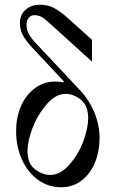

<svg xmlns="http://www.w3.org/2000/svg" viewBox="-20 -778 490 810"><path d="M192 -40Q236 -40 275 -86Q314 -132 333 -186Q352 -240 352 -279Q352 -333 321 -357.5Q290 -382 257 -382Q214 -382 175.5 -336.5Q137 -291 116.5 -236Q96 -181 96 -141Q96 -88 127.5 -64Q159 -40 192 -40ZM48 -226Q48 -282 68 -329Q88 -376 126 -405Q164 -434 214 -434Q234 -434 246 -430L250 -434L114 -579Q90 -605 77 -628.5Q64 -652 64 -680Q64 -716 88 -737Q112 -758 148 -758Q168 -758 186 -753Q204 -748 222 -736Q240 -724 252 -714Q264 -704 286 -684L368 -610V-518L185 -684Q165 -702 152.5 -708Q140 -714 124 -714Q110 -714 101 -702.5Q92 -691 92 -674Q92 -652 102 -634Q112 -616 132 -595L317 -398Q356 -357 378 -303.5Q400 -250 400 -196Q400 -140 381 -93Q362 -46 325 -17Q288 12 238 12Q183 12 139.5 -20Q96 -52 72 -106Q48 -160 48 -226Z"/></svg>

Font: Old Standard TT
Style: Regular
Weight: 400
Designer: Alexey Kryukov <alexios@thessalonica.org.ru>
Version: Version 2.2